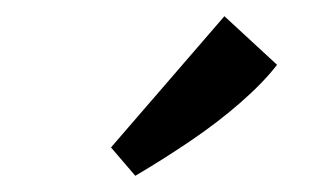

<svg xmlns="http://www.w3.org/2000/svg" viewBox="-20 -680 404 237"><path d="M117 -498 257 -660 322 -600Q305 -578 277 -553.5Q249 -529 215 -506Q181 -483 147 -463Z"/></svg>

Font: Rasa SemiBold
Style: Regular
Weight: 600
Designer: Anna Giedrys (Yrsa+Rasa design), David Brezina (Yrsa art-direction, Rasa art-direction, design)
Foundry: Rosetta Type Foundry
Version: Version 2.004